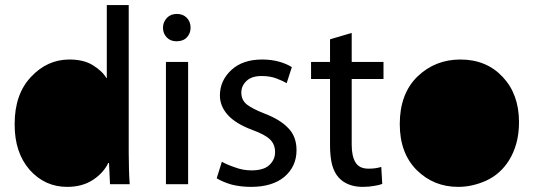

<svg xmlns="http://www.w3.org/2000/svg" viewBox="-20 -730 2115 761"><path d="M403.3 -710H490.2V-125C490.2 -103.5 490.6 -81.4 491.2 -58.6C491.9 -35.8 492.8 -16.3 494.1 0H416L412.1 -84H409.2C396.2 -57.3 375.7 -34.8 347.7 -16.6C319.7 1.6 285.8 10.7 246.1 10.7C187.5 10.7 138 -11.7 97.7 -56.6C57.9 -102.2 38.1 -161.8 38.1 -235.4V-239.3C38.1 -317.4 59.6 -379.2 102.5 -424.8C145.5 -471 196.3 -494.1 254.9 -494.1C292.6 -494.1 323.6 -486.7 347.7 -471.7C372.4 -456.7 390.3 -439.8 401.4 -420.9H403.3Z M725.6 0H637.7V-484.4H725.6ZM681.6 -674.8C697.3 -674.8 710.3 -669.6 720.7 -659.2C730.5 -648.8 735.4 -635.7 735.4 -620.1C735.4 -605.1 730.5 -592.4 720.7 -582C710.9 -571.6 697.3 -566.4 679.7 -566.4C663.4 -566.4 650.4 -571.6 640.6 -582C630.9 -592.4 626 -605.1 626 -620.1C626 -635.1 631.2 -648.1 641.6 -659.2C651.4 -669.6 664.7 -674.8 681.6 -674.8Z M838.9 -23.4 859.4 -88.9C873 -81.1 890.6 -73.6 912.1 -66.4C932.9 -58.6 954.4 -54.7 976.6 -54.7C1008.5 -54.7 1031.9 -61.5 1046.9 -75.2C1062.5 -89.5 1070.3 -106.8 1070.3 -127C1070.3 -147.8 1063.5 -164.7 1049.8 -177.7C1036.1 -190.8 1013 -203.1 980.5 -214.8C936.8 -231.1 904.6 -250.7 883.8 -273.4C862.3 -296.9 851.6 -322.9 851.6 -351.6C851.6 -390.6 866.5 -424.2 896.5 -452.1C926.4 -480.1 967.1 -494.1 1018.6 -494.1C1043.3 -494.1 1066.1 -491.2 1086.9 -485.4C1107.1 -479.5 1123.7 -472.3 1136.7 -463.9L1116.2 -400.4C1106.4 -406.2 1093.1 -412.4 1076.2 -418.9C1059.2 -425.5 1039.4 -428.7 1016.6 -428.7C990.6 -428.7 970.7 -422.2 957 -409.2C943.4 -396.2 936.5 -380.9 936.5 -363.3C936.5 -343.1 944 -327.1 959 -315.4C973.3 -304.4 996.1 -292.6 1027.3 -280.3C1069 -264.6 1100.6 -245.4 1122.1 -222.7C1144.2 -200.5 1155.3 -171.2 1155.3 -134.8C1155.3 -91.8 1139.3 -56.6 1107.4 -29.3C1075.5 -2.6 1031.2 10.7 974.6 10.7C948.6 10.7 923.5 7.8 899.4 2C876 -4.6 855.8 -13 838.9 -23.4Z M1288.1 -574.2C1331.1 -587.2 1359.7 -595.7 1374 -599.6V-484.4H1500V-417H1374V-156.2C1374 -126.3 1378.9 -103.2 1388.7 -86.9C1398.4 -70 1415.7 -61.5 1440.4 -61.5C1452.1 -61.5 1461.9 -62.2 1469.7 -63.5C1477.5 -64.8 1484.7 -66.4 1491.2 -68.4C1493.2 -38.4 1494.5 -16 1495.1 -1C1486.7 2.3 1475.9 4.9 1462.9 6.8C1449.2 9.4 1433.9 10.7 1417 10.7C1396.8 10.7 1378.6 7.5 1362.3 1C1346 -5.5 1332.7 -14.6 1322.3 -26.4C1310.5 -39.4 1301.8 -56.6 1295.9 -78.1C1290.7 -99.6 1288.1 -124.7 1288.1 -153.3V-417H1212.9V-484.4H1288.1Z M1804.7 -494.1C1873.7 -494.1 1929.7 -471 1972.7 -424.8C2015.6 -379.2 2037.1 -319.7 2037.1 -246.1C2037.1 -214.8 2033.5 -186.5 2026.4 -161.1C2019.2 -135.7 2009.4 -113.3 1997.1 -93.8C1974.3 -57.9 1944.7 -31.6 1908.2 -14.6C1871.1 2.3 1833.7 10.7 1795.9 10.7C1731.4 10.7 1676.8 -11.4 1631.8 -55.7C1586.9 -100.6 1564.5 -161.5 1564.5 -238.3C1564.5 -318.4 1587.9 -381.2 1634.8 -426.8C1681.6 -471.7 1738.3 -494.1 1804.7 -494.1Z"/></svg>

Font: ImmaginiFont
Style: Regular
Weight: 400
Version: Version 1.0